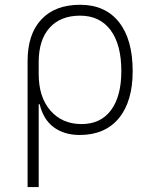

<svg xmlns="http://www.w3.org/2000/svg" viewBox="-20 -547 626 792"><path d="M308.6 9.8Q245.1 9.8 201.9 -22Q158.7 -53.7 143.6 -117.2H139.6V224.6H93.8V-295.4Q93.8 -406.2 150.6 -466.8Q207.5 -527.3 310.5 -527.3Q414.1 -527.3 470.7 -455.8Q527.3 -384.3 527.3 -253.9Q527.3 -128.4 470.2 -59.3Q413.1 9.8 308.6 9.8ZM139.6 -242.2Q139.6 -146 188.2 -90.6Q236.8 -35.2 316.4 -35.2Q395 -35.2 437.7 -92.3Q480.5 -149.4 480.5 -253.9Q480.5 -363.3 436 -422.9Q391.6 -482.4 310.5 -482.4Q229.5 -482.4 184.6 -432.4Q139.6 -382.3 139.6 -291Z"/></svg>

Font: Cascadia Code NF ExtraLight
Style: Regular
Weight: 200
Monospace: yes
Designer: Aaron Bell
Foundry: Saja Typeworks
Version: Version 2404.023; ttfautohint (v1.8.4)